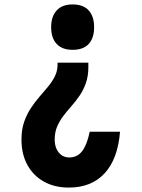

<svg xmlns="http://www.w3.org/2000/svg" viewBox="-20 -640 640 867"><path d="M240 -357H379V-337Q379 -297 368 -265.5Q357 -234 340 -209Q323 -184 303.5 -162Q284 -140 266.5 -117Q249 -94 238 -68.5Q227 -43 227 -10Q227 15 235.5 33Q244 51 258.5 61Q273 71 293 71Q329 71 351 42.5Q373 14 385 -45H522Q512 78 452.5 142.5Q393 207 291 207Q226 207 178 180Q130 153 103.5 104.5Q77 56 77 -10Q77 -55 89 -89.5Q101 -124 119.5 -152Q138 -180 159 -204Q180 -228 198.5 -250.5Q217 -273 228.5 -297Q240 -321 240 -349ZM308 -620Q356 -620 380.5 -593Q405 -566 405 -517Q405 -468 380.5 -441.5Q356 -415 308 -415Q261 -415 236 -441.5Q211 -468 211 -517Q211 -566 236 -593Q261 -620 308 -620Z"/></svg>

Font: Martian Mono Condensed SemiBold
Style: Regular
Weight: 600
Width: 3
Designer: Roman Shamin
Foundry: Evil Martians
Version: Version 1.000